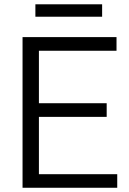

<svg xmlns="http://www.w3.org/2000/svg" viewBox="-20 -886 609 906"><path d="M533.2 -64V0H86.4V-710.9H529.8V-646.5H163.6V-398.9H483.4V-334.5H163.6V-64ZM461.9 -865.7V-807.1H147V-865.7Z"/></svg>

Font: Vazirmatn UI Light
Style: Regular
Weight: 300
Designer: Saber Rastikerdar
Foundry: Saber Rastikerdar
Version: Version 33.003